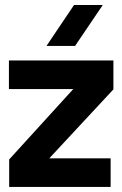

<svg xmlns="http://www.w3.org/2000/svg" viewBox="-20 -739 484 759"><path d="M15.3 -500H428.3V-385.7L174.7 -113H417.3V0H16.3V-108.7L269.7 -387H15.3ZM272.7 -719.3H386.3L276.7 -557.3H163.7Z"/></svg>

Font: Nata Sans
Style: Regular
Weight: 400
Designer: Daniel Uzquiano Cruz
Version: Version 1.001